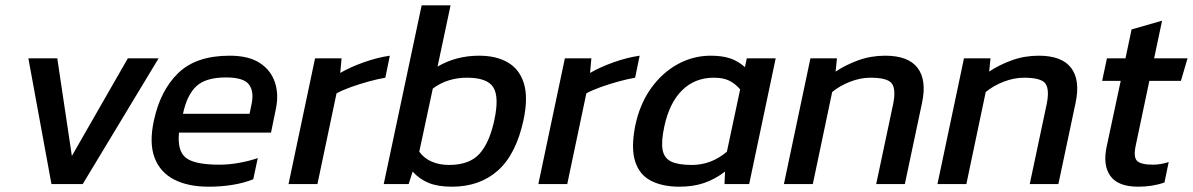

<svg xmlns="http://www.w3.org/2000/svg" viewBox="-20 -694 4498 724"><path d="M174 0 87 -474H196L251 -106L462 -474H578L292 0Z M767 10Q689 10 636.5 -17Q584 -44 563 -99Q542 -154 560 -238Q584 -352 651.5 -418Q719 -484 846 -484Q917 -484 959 -457Q1001 -430 1016.5 -384Q1032 -338 1020 -282L1002 -194H655Q648 -125 681 -99Q714 -73 807 -73Q843 -73 882 -80Q921 -87 952 -98L935 -18Q900 -4 857 3Q814 10 767 10ZM670 -265H921L928 -298Q939 -347 919.5 -374.5Q900 -402 832 -402Q756 -402 720.5 -369Q685 -336 670 -265Z M1068 0 1168 -474H1268L1263 -419Q1301 -441 1351.5 -459Q1402 -477 1450 -484L1433 -401Q1404 -396 1369.5 -386.5Q1335 -377 1303 -365.5Q1271 -354 1249 -342L1177 0Z M1684 10Q1632 10 1597 -4Q1562 -18 1536 -47L1521 0H1427L1570 -674H1679L1630 -443Q1700 -484 1787 -484Q1851 -484 1895 -458.5Q1939 -433 1955.5 -379.5Q1972 -326 1954 -241Q1926 -112 1857.5 -51Q1789 10 1684 10ZM1673 -72Q1750 -72 1788 -114Q1826 -156 1844 -241Q1863 -329 1840 -365Q1817 -401 1741 -401Q1667 -401 1612 -360L1561 -122Q1579 -97 1608 -84.5Q1637 -72 1673 -72Z M2010 0 2110 -474H2210L2205 -419Q2243 -441 2293.5 -459Q2344 -477 2392 -484L2375 -401Q2346 -396 2311.5 -386.5Q2277 -377 2245 -365.5Q2213 -354 2191 -342L2119 0Z M2542 10Q2478 10 2434.5 -12.5Q2391 -35 2375 -85.5Q2359 -136 2375 -218Q2392 -301 2434.5 -360.5Q2477 -420 2535.5 -452Q2594 -484 2660 -484Q2703 -484 2733 -474Q2763 -464 2789 -441L2796 -474H2905L2805 0H2712L2714 -47Q2676 -18 2635 -4Q2594 10 2542 10ZM2589 -72Q2662 -72 2721 -122L2771 -357Q2753 -378 2730.5 -389.5Q2708 -401 2672 -401Q2600 -401 2552 -353.5Q2504 -306 2485 -217Q2473 -161 2478.5 -129.5Q2484 -98 2510.5 -85Q2537 -72 2589 -72Z M2936 0 3036 -474H3136L3131 -424Q3168 -449 3216 -466.5Q3264 -484 3318 -484Q3405 -484 3440 -438Q3475 -392 3457 -307L3392 0H3284L3348 -302Q3359 -357 3343 -379Q3327 -401 3262 -401Q3225 -401 3186 -386Q3147 -371 3118 -347L3045 0Z M3515 0 3615 -474H3715L3710 -424Q3747 -449 3795 -466.5Q3843 -484 3897 -484Q3984 -484 4019 -438Q4054 -392 4036 -307L3971 0H3863L3927 -302Q3938 -357 3922 -379Q3906 -401 3841 -401Q3804 -401 3765 -386Q3726 -371 3697 -347L3624 0Z M4272 10Q4196 10 4167 -30.5Q4138 -71 4153 -141L4206 -389H4136L4154 -474H4224L4247 -583L4362 -616L4332 -474H4458L4433 -389H4314L4263 -147Q4253 -101 4268 -87Q4283 -73 4328 -73Q4356 -73 4387 -83L4371 -6Q4327 10 4272 10Z"/></svg>

Font: Kanit
Style: Italic
Weight: 400
Italic angle: -12°
Designer: Katatrad Team
Foundry: CadsonDemak
Version: Version 2.000; ttfautohint (v1.8.3)